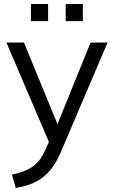

<svg xmlns="http://www.w3.org/2000/svg" viewBox="-20 -715 571 962"><path d="M40 160 59 227C164 208 233 170 287 42L519 -502H434L268 -93L100 -502H12L225 -4L207 36C175 109 134 139 40 160ZM309 -609H395V-695H309ZM135 -609H221V-695H135Z"/></svg>

Font: Poppy and Pepper
Style: Regular
Weight: 400
Designer: Thy Ha
Foundry: Thy Ha
Version: Version 0.001;Glyphs 3.2 (3227)